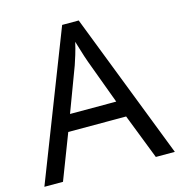

<svg xmlns="http://www.w3.org/2000/svg" viewBox="-106 -812 852 907"><g transform="rotate(-15 319.5 -358.5)"><path d="M545 0 459 -221H176L91 0H0L279 -717H360L638 0ZM432 -301 352 -517Q349 -525 342 -546Q335 -567 328.5 -589.5Q322 -612 318 -624Q311 -593 302 -563.5Q293 -534 287 -517L206 -301Z"/></g></svg>

Font: Noto IKEA Simplified Chinese
Style: Regular
Weight: 400
Designer: Monotype Design Team
Foundry: Monotype Imaging Inc.
Version: Version 1.100